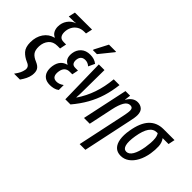

<svg xmlns="http://www.w3.org/2000/svg" viewBox="-104 -1338 2140 2140"><g transform="rotate(45 966.0 -267.5)"><path d="M144 202Q173 162 184.5 137.5Q196 113 202 83Q206 57 195 39Q184 21 154 9Q97 -15 60.5 -55Q24 -95 24 -173Q24 -260 66 -321.5Q108 -383 180 -401L181 -404Q148 -418 132.5 -447.5Q117 -477 117 -514Q117 -573 149 -619Q181 -665 237 -685Q220 -682 208.5 -681.5Q197 -681 184 -681L124 -680L142 -759L411 -760L394 -682H370Q319 -682 284 -660Q249 -638 230.5 -601Q212 -564 212 -521Q212 -482 229.5 -460Q247 -438 287 -438H324L308 -359H266Q200 -359 164 -316.5Q128 -274 125 -210Q123 -148 147 -117Q171 -86 223 -65Q271 -45 288 -14.5Q305 16 298 69Q292 105 276 137Q260 169 237 202Z M516 10Q463 10 432 -12.5Q401 -35 390 -73Q379 -111 386 -159Q395 -215 423.5 -247Q452 -279 493 -288L494 -292Q459 -309 446.5 -340Q434 -371 440 -417Q448 -474 488 -511.5Q528 -549 596 -549Q628 -549 654.5 -541Q681 -533 705 -514L670 -439Q638 -468 599 -468Q535 -468 525 -404Q520 -370 532.5 -348Q545 -326 581 -326H623L608 -252H569Q491 -252 478 -166Q471 -120 486 -94.5Q501 -69 540 -69Q560 -69 579.5 -75.5Q599 -82 625 -100V-22Q602 -4 573 3Q544 10 516 10ZM579 -605 581 -617 663 -775H775L773 -766L643 -605Z M750 0 739 -539H828L825 -213Q825 -143 821 -103H825Q888 -196 925 -303.5Q962 -411 974 -539H1065Q1053 -435 1025 -344Q997 -253 949.5 -168.5Q902 -84 831 0Z M1337 -329Q1342 -353 1346 -378Q1350 -403 1350 -421Q1350 -466 1310 -466Q1268 -466 1241 -419.5Q1214 -373 1196 -288L1135 0H1044L1159 -539H1232L1223 -468H1226Q1248 -507 1278 -528Q1308 -549 1344 -549Q1386 -549 1415 -524Q1444 -499 1444 -443Q1444 -423 1440 -397.5Q1436 -372 1430 -345L1306 240H1216Z M1631 10Q1574 10 1541 -23.5Q1508 -57 1498.5 -117.5Q1489 -178 1503 -258Q1527 -402 1591 -470.5Q1655 -539 1760 -539H1932L1916 -461H1823Q1853 -421 1856 -366Q1859 -311 1849 -248Q1836 -170 1805 -112Q1774 -54 1729.5 -22Q1685 10 1631 10ZM1643 -67Q1684 -67 1713 -115.5Q1742 -164 1757 -253Q1763 -290 1766 -328.5Q1769 -367 1765 -401.5Q1761 -436 1745 -461H1734Q1678 -461 1643.5 -411Q1609 -361 1592 -258Q1577 -164 1590 -115.5Q1603 -67 1643 -67Z"/></g></svg>

Font: Noto Sans ExtraCondensed Medium
Style: Italic
Weight: 500
Width: 2
Italic angle: -12°
Designer: Monotype Design Team
Foundry: Monotype Imaging Inc.
Version: Version 2.013; ttfautohint (v1.8.4.7-5d5b)